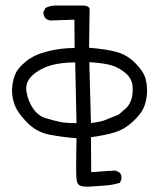

<svg xmlns="http://www.w3.org/2000/svg" viewBox="-20 -402 558 702"><path d="M307.6 280.3Q288.1 281.2 275.9 277.8Q263.7 274.4 260.3 258.3Q256.8 242.2 259.8 103.5Q210 99.6 161.1 90.3Q112.3 81.1 76.2 43Q40 4.9 30.8 -26.4Q21.5 -57.6 24.9 -86.4Q28.3 -115.2 37.6 -134.8Q46.9 -154.3 75.2 -177.7Q103.5 -201.2 152.8 -213.9Q202.1 -226.6 252.9 -226.6L252 -330.1L165 -327.1Q154.3 -328.1 146.5 -335Q137.7 -344.7 138.7 -358.4L146.5 -373Q163.1 -381.8 184.6 -381.8H283.2Q307.6 -380.9 307.6 -367.7Q307.6 -354.5 305.7 -227.5Q374 -221.7 410.2 -210.9Q446.3 -200.2 476.1 -169.9Q505.9 -139.6 512.7 -112.3Q519.5 -85 517.1 -56.2Q514.6 -27.3 503.9 -4.9Q493.2 17.6 463.9 44.4Q434.6 71.3 399.4 82Q364.3 92.8 312.5 99.6L313.5 227.5Q384.8 221.7 403.3 221.7L418 229.5Q425.8 238.3 423.8 253.9L418 266.6Q391.6 274.4 363.8 276.4Q335.9 278.3 307.6 280.3ZM259.8 47.9 254.9 -173.8Q202.1 -173.8 164.1 -162.6Q126 -151.4 98.6 -126.5Q71.3 -101.6 76.7 -67.4Q82 -33.2 100.6 -5.9Q119.1 21.5 146.5 29.8Q173.8 38.1 198.2 43.5Q222.7 48.8 259.8 47.9ZM413.1 17.6Q423.8 7.8 438 -3.9Q452.1 -15.6 459.5 -36.1Q466.8 -56.6 464.8 -85.4Q462.9 -114.3 439.5 -134.3Q416 -154.3 389.6 -162.6Q363.3 -170.9 306.6 -174.8L312.5 47.9Q351.6 43 366.7 36.1Q381.8 29.3 413.1 17.6Z"/></svg>

Font: NaikaiFont
Style: Regular
Weight: 400
Version: Version 1.67